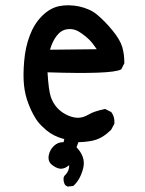

<svg xmlns="http://www.w3.org/2000/svg" viewBox="-20 -557 540 714"><path d="M229 135.7 223.1 131.8 222.2 130.9 221.7 129.9Q220.2 127.4 219.2 125Q218.3 122.6 217.5 119.9Q216.8 117.2 216.6 114.3Q216.3 111.3 216.3 108.6Q216.3 106 216.8 102.5L217.3 101.6L217.8 100.1L221.7 94.2L222.2 93.8H222.7Q238.3 77.6 237.3 57.1Q233.4 60.5 228.5 63.5Q221.7 67.9 214.4 69.6Q207 71.3 200.2 69.8Q187 66.9 172.9 55.7Q157.7 43.5 161.1 21.5Q164.6 1 180.7 -14.6Q195.3 -28.8 216.3 -28.3L219.2 -39.6Q178.7 -50.3 152.3 -72.8Q143.1 -80.6 135.3 -88.4Q127.4 -96.2 121.1 -104.2Q114.7 -112.3 110.4 -120.1Q96.2 -143.1 85 -173.3Q73.2 -203.6 69.3 -240.2Q65.4 -276.4 69.8 -328.6Q74.2 -381.3 90.3 -423.8Q106.4 -467.3 135.3 -496.6Q165 -526.9 200.2 -534.2Q234.4 -541 273.9 -533.2Q293.9 -528.8 311.3 -521Q328.6 -513.2 342.8 -501Q370.6 -477.5 397.9 -444.3Q412.1 -427.2 421.1 -411.9Q430.2 -396.5 434.6 -382.3Q442.4 -355.5 442.4 -323.2V-321.8L441.9 -320.8L432.1 -301.3L431.2 -299.3L429.2 -298.3Q393.6 -280.3 156.7 -288.1Q158.7 -255.4 161.6 -232.9Q164.6 -210.4 168.5 -198.2Q177.2 -171.9 194.3 -154.3Q202.6 -145.5 212.4 -138.9Q222.2 -132.3 233.4 -127.4Q254.9 -118.2 272.9 -119.1Q282.2 -119.6 291 -122.6Q299.8 -125.5 309.1 -130.9Q329.1 -143.1 369.1 -151.4L371.1 -151.9L372.6 -150.9L392.1 -141.1L393.6 -140.1L394.5 -139.2Q407.2 -122.1 405.3 -98.1V-96.7L404.8 -95.7L393.1 -74.2L392.6 -73.2L391.6 -72.8L376 -59.1Q353 -40.5 325.7 -34.2Q300.3 -28.8 271.5 -28.3L264.6 -9.3Q299.8 27.3 289.3 68.8Q278.8 110.4 253.9 133.3L252.4 134.3L250.5 134.8L232.9 136.7H231ZM339.8 -374Q331.5 -386.2 324.2 -395.5Q316.9 -404.8 310.1 -411.1Q301.8 -418.9 292.2 -426.3Q282.7 -433.6 272.5 -439.9Q252.4 -451.7 229.5 -448.2Q206.5 -444.8 190.4 -423.3Q182.6 -413.1 176.5 -400.4Q170.4 -387.7 166 -372.1Z"/></svg>

Font: NaikaiFont
Style: SemiBold
Weight: 600
Version: Version 1.89